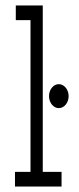

<svg xmlns="http://www.w3.org/2000/svg" viewBox="-20 -685 290 705"><path d="M35 0H206V-54H137V-665H38V-611H92V-54H35ZM196 -288C216 -288 232 -308 232 -332C232 -356 216 -376 196 -376C176 -376 160 -356 160 -332C160 -308 176 -288 196 -288Z"/></svg>

Font: Inconsolata UltraCondensed Thin
Style: Regular
Weight: 100
Width: 1
Monospace: yes
Designer: Raph Levien, Cyreal, Brenton Simpson
Foundry: Raph Levien, Cyreal, Google
Version: Version 3.100